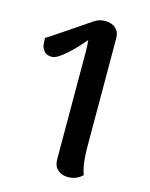

<svg xmlns="http://www.w3.org/2000/svg" viewBox="-110 -774 669 859"><g transform="rotate(15 225.0 -345.0)"><path d="M355 -13Q346 -3 328.5 5.5Q311 14 288 14Q259 14 240.5 -3Q222 -20 222 -49L221 -554Q221 -580 218 -602Q185 -561 143.5 -524Q102 -487 80 -487Q54 -487 43 -502Q32 -517 30.5 -530Q29 -543 29 -561Q34 -563 108 -613Q182 -663 223 -691Q245 -704 270 -704Q300 -704 318.5 -687.5Q337 -671 337 -642L338 -136Q338 -60 355 -13Z"/></g></svg>

Font: Arima Madurai ExtraBold
Style: Regular
Weight: 800
Designer: Joana Correia and Natanael Gama
Foundry: NDISCOVER
Version: Version 1.019